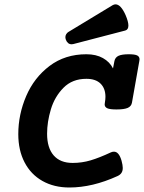

<svg xmlns="http://www.w3.org/2000/svg" viewBox="-20 -835 649 866"><path d="M609.4 -567.4Q609.4 -565.4 608.4 -559.6L575.2 -372.1Q572.3 -355.5 556.2 -348.4Q540 -341.3 505.4 -341.3Q475.6 -341.3 463.9 -346.7Q452.1 -352.1 452.1 -364.3Q452.1 -366.2 453.1 -372.1Q455.6 -387.7 455.6 -398.4Q455.6 -436 433.6 -457.8Q411.6 -479.5 369.6 -479.5Q306.2 -479.5 266.4 -439.2Q226.6 -398.9 209.5 -342Q192.4 -285.2 192.4 -231.9Q192.4 -168.5 221.9 -134.3Q251.5 -100.1 307.6 -100.1Q349.6 -100.1 388.9 -111.8Q428.2 -123.5 479.5 -147.5Q486.3 -150.9 494.1 -150.9Q516.6 -150.9 528.3 -109.9Q533.7 -89.8 533.7 -77.6Q533.7 -64 527.8 -55.2Q522 -46.4 510.3 -41Q397 10.7 293 10.7Q223.6 10.7 171.4 -18.8Q119.1 -48.3 90.8 -102.8Q62.5 -157.2 62.5 -230Q62.5 -318.4 98.1 -401.6Q133.8 -484.9 203.6 -537.6Q273.4 -590.3 369.6 -590.3Q413.6 -590.3 444.3 -573Q475.1 -555.7 489.7 -526.4L496.1 -559.6Q499.5 -576.2 514.6 -583.3Q529.8 -590.3 561 -590.3Q587.9 -590.3 598.6 -585Q609.4 -579.6 609.4 -567.4ZM501 -815.4Q524.9 -815.4 546.4 -767.1Q559.1 -737.3 559.1 -719.7Q559.1 -701.2 544.9 -697.3L310.5 -636.2Q307.6 -635.3 302.7 -635.3Q293.9 -635.3 287.4 -640.6Q280.8 -646 277.3 -655.3Q274.9 -661.6 274.9 -667.5Q274.9 -674.3 278.6 -680.7Q282.2 -687 288.6 -690.9L487.8 -811.5Q494.6 -815.4 501 -815.4Z"/></svg>

Font: Courier Prime
Style: Bold Italic
Weight: 700
Italic angle: -10°
Designer: Alan Dague-Greene
Foundry: Quote-Unquote Apps
Version: Version 3.018